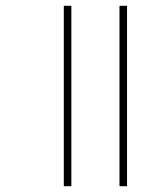

<svg xmlns="http://www.w3.org/2000/svg" viewBox="-20 -642 567 662"><path d="M392 -622H418V0H392ZM200 -622H226V0H200Z"/></svg>

Font: Noto Sans Devanagari Thin
Style: Regular
Weight: 100
Designer: Jelle Bosma - Monotype Design Team
Foundry: Monotype Imaging Inc.
Version: Version 2.004; ttfautohint (v1.8.4.7-5d5b)